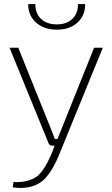

<svg xmlns="http://www.w3.org/2000/svg" viewBox="-20 -717 553 945"><path d="M364 -697H399Q400 -642 362 -606.5Q324 -571 260 -571Q196 -571 157 -606.5Q118 -642 119 -697H154Q154 -650 182.5 -623.5Q211 -597 260 -597Q307 -597 335.5 -623.5Q364 -650 364 -697ZM486 -482 272 42Q233 138 186 176Q128 218 43 205L46 179Q118 183 164 150Q202 117 236 34L249 0H237Q224 0 219 -12L27 -482H70L229 -87L250 -33H263L285 -88L443 -482Z"/></svg>

Font: Exo 2.0 Extra Light
Style: Regular
Weight: 250
Designer: Natanael Gama
Version: Version 1.001;PS 001.001;hotconv 1.0.70;makeotf.lib2.5.58329